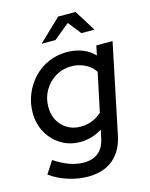

<svg xmlns="http://www.w3.org/2000/svg" viewBox="-136 -813 867 1109"><g transform="rotate(-15 298.0 -258.0)"><path d="M251 211Q193 211 132 191.5Q71 172 26 138L74 64Q118 94 161.5 110Q205 126 248 126Q357 126 380 18L391 -33Q331 6 260 6Q196 6 145.5 -25Q95 -56 65.5 -108.5Q36 -161 36 -228Q36 -287 58 -339.5Q80 -392 118 -432Q156 -472 207 -494Q258 -516 317 -516Q365 -516 407.5 -500Q450 -484 480 -452L492 -509H589L477 29Q458 117 400.5 164Q343 211 251 211ZM284 -79Q356 -79 411 -128L460 -360Q440 -392 402 -411Q364 -430 320 -430Q268 -430 225 -404Q182 -378 157 -334Q132 -290 132 -236Q132 -191 151.5 -155.5Q171 -120 205.5 -99.5Q240 -79 284 -79ZM189 -600 322 -727H426L505 -600H427L366 -677L272 -600Z"/></g></svg>

Font: Red Hat Display SemiBold
Style: Italic
Weight: 600
Italic angle: -12°
Designer: Pentagram, MCKL
Foundry: Pentagram, MCKL
Version: Version 1.023